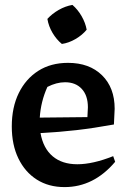

<svg xmlns="http://www.w3.org/2000/svg" viewBox="-20 -752 523 782"><path d="M243 10Q178 10 130 -20.5Q82 -51 55 -106.5Q28 -162 28 -237Q28 -315 56.5 -373Q85 -431 136 -463.5Q187 -496 257 -496Q344 -496 395.5 -445.5Q447 -395 447 -309L444 -245Q361 -230 291.5 -222Q222 -214 145 -210Q156 -148 194.5 -115.5Q233 -83 295 -83Q358 -83 441 -116L449 -93Q362 10 243 10ZM173 -398Q146 -338 142 -273L336 -275L338 -315Q338 -363 313 -390Q288 -417 245 -417Q210 -417 173 -398ZM275 -732Q297 -713 312.5 -686Q328 -659 333 -631Q315 -609 287.5 -593Q260 -577 232 -573Q210 -591 194 -618Q178 -645 173 -675Q192 -696 219 -711.5Q246 -727 275 -732Z"/></svg>

Font: Piazzolla SemiBold
Style: Regular
Weight: 600
Designer: Juan Pablo del Peral
Foundry: Huerta Tipografica
Version: Version 1.330